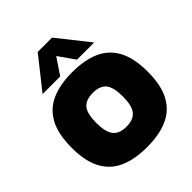

<svg xmlns="http://www.w3.org/2000/svg" viewBox="-244 -1044 1202 1202"><g transform="rotate(-45 357.0 -443.0)"><path d="M129 -688 294 -896H421L586 -688H434L358 -796L285 -688ZM357 10Q249 10 174 -23Q99 -56 59.5 -129Q20 -202 20 -321Q20 -442 59.5 -515Q99 -588 174 -621Q249 -654 357 -654Q465 -654 540 -621Q615 -588 654.5 -515Q694 -442 694 -321Q694 -202 654.5 -129Q615 -56 540 -23Q465 10 357 10ZM357 -172Q419 -172 446.5 -207Q474 -242 474 -321Q474 -404 446.5 -437.5Q419 -471 357 -471Q294 -471 266.5 -437.5Q239 -404 239 -321Q239 -242 266.5 -207Q294 -172 357 -172Z"/></g></svg>

Font: Kanit ExtraBold
Style: Regular
Weight: 800
Designer: Katatrad Team
Foundry: CadsonDemak
Version: Version 2.000; ttfautohint (v1.8.3)